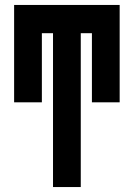

<svg xmlns="http://www.w3.org/2000/svg" viewBox="-20 -540 540 775"><path d="M194 215V-406H149V-127H37V-520H463V-127H351V-406H306V215Z"/></svg>

Font: Iosevka Heavy
Style: Regular
Weight: 900
Monospace: yes
Designer: Belleve Invis
Foundry: Belleve Invis
Version: Version 32.5.0; ttfautohint (v1.8.4)